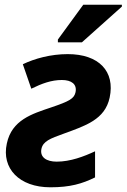

<svg xmlns="http://www.w3.org/2000/svg" viewBox="-20 -786 538 816"><path d="M226 -618V-606H328L498 -758V-766H334ZM194 10C278 10 329 -5 384 -32V-143C337 -121 279 -99 221 -99C177 -99 149 -118 156 -153C163 -186 193 -197 251 -218C344 -252 426 -278 446 -371C470 -483 400 -556 268 -556C195 -556 127 -537 77 -513L113 -409C158 -431 198 -446 243 -446C284 -446 308 -428 301 -394C295 -367 276 -356 196 -329C116 -302 30 -276 9 -176C-14 -71 61 10 194 10Z"/></svg>

Font: Noto Sans
Style: Bold Italic
Weight: 700
Italic angle: -12°
Designer: Monotype Design Team
Foundry: Monotype Imaging Inc.
Version: Version 2.013